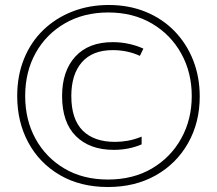

<svg xmlns="http://www.w3.org/2000/svg" viewBox="-20 -742 870 770"><path d="M413 8Q302 8 220 -40Q138 -88 93.5 -170.5Q49 -253 49 -357Q49 -439 76.5 -506.5Q104 -574 154 -622Q204 -670 271 -696Q338 -722 416 -722Q498 -722 565.5 -694Q633 -666 681 -616Q729 -566 755 -499.5Q781 -433 781 -355Q781 -251 734.5 -168.5Q688 -86 605 -39Q522 8 413 8ZM413 -22Q514 -22 589.5 -66.5Q665 -111 707 -187Q749 -263 749 -357Q749 -451 707 -527Q665 -603 589.5 -647.5Q514 -692 414 -692Q316 -692 240.5 -648.5Q165 -605 123 -529.5Q81 -454 81 -357Q81 -261 122.5 -185.5Q164 -110 238.5 -66Q313 -22 413 -22ZM436 -141Q340 -141 284.5 -196Q229 -251 229 -357Q229 -457 282 -515Q335 -573 432 -573Q466 -573 497.5 -566Q529 -559 555 -547L541 -518Q491 -541 432 -541Q351 -541 308.5 -492.5Q266 -444 266 -357Q266 -264 311.5 -218.5Q357 -173 441 -173Q466 -173 492 -177.5Q518 -182 548 -194V-163Q497 -141 436 -141Z"/></svg>

Font: Noto Sans Gujarati ExtraCondensed ExtraLight
Style: Regular
Weight: 200
Width: 2
Designer: Jelle Bosma - Monotype Design Team, Universal Thirst
Foundry: Monotype Imaging Inc.
Version: Version 2.106; ttfautohint (v1.8.4.7-5d5b)